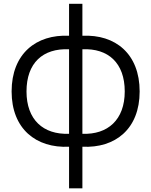

<svg xmlns="http://www.w3.org/2000/svg" viewBox="-20 -766 804 1020"><path d="M417.7 -576V-745.8H346.9V-576C171.9 -584.4 41.7 -480.2 41.7 -280.2C41.7 -81.2 171.9 21.9 346.9 13.5V234.4H417.7V13.5C592.7 21.9 721.9 -81.2 721.9 -280.2C721.9 -480.2 592.7 -584.4 417.7 -576ZM120.8 -280.2C120.8 -431.3 207.3 -510.4 346.9 -504.2V-55.2C209.4 -50 120.8 -130.2 120.8 -280.2ZM417.7 -55.2V-504.2C554.2 -510.4 642.7 -432.3 642.7 -280.2C642.7 -129.2 552.1 -50 417.7 -55.2Z"/></svg>

Font: Manrope3
Style: Regular
Weight: 400
Width: 4
Designer: Mikhail Sharanda
Foundry: Mikhail Sharanda
Version: Version 3.000;PS 003.000;hotconv 1.0.88;makeotf.lib2.5.64775